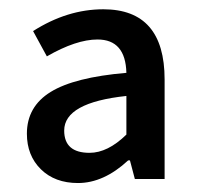

<svg xmlns="http://www.w3.org/2000/svg" viewBox="-20 -830 433 422"><path d="M151.4 -427.7Q100.6 -427.7 69.8 -458Q39.1 -488.3 39.1 -536.1Q39.1 -595.7 91.3 -627.9Q143.6 -660.2 257.8 -669.9Q255.9 -743.2 194.3 -743.2Q147.5 -743.2 83 -706.1L52.7 -761.7Q127.9 -809.6 207 -809.6Q341.8 -809.6 341.8 -655.3V-436.5H276.4L265.6 -477.5H261.7Q208 -427.7 151.4 -427.7ZM176.8 -494.1Q216.8 -494.1 257.8 -534.2V-619.1Q121.1 -604.5 121.1 -543Q121.1 -494.1 176.8 -494.1Z"/></svg>

Font: Gen Shin Gothic Medium
Style: Regular
Weight: 500
Designer: [Source Han Sans]
Ryoko NISHIZUKA  (kana & ideographs); Paul D. Hunt (Latin, Greek & Cyrillic); Wenlong ZHANG  (bopomofo
Version: Version 1.002.20150607